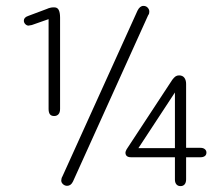

<svg xmlns="http://www.w3.org/2000/svg" viewBox="-20 -624 752 652"><path d="M145 -559V-254Q145 -242 149.5 -236Q154 -230 164 -230Q173 -230 178.5 -236Q184 -242 184 -254V-564Q184 -582 179 -591Q174 -600 161 -599Q156 -599 150 -597.5Q144 -596 140 -594L76 -570Q61 -565 61 -554Q61 -547 66 -542Q71 -537 77 -537Q79 -537 82 -538Q85 -539 88 -539ZM192 -25Q190 -22 189 -18Q188 -14 188 -11Q188 -4 194 1.5Q200 7 208 7Q221 7 228 -8L483 -572Q486 -576 486.5 -579Q487 -582 487 -585Q487 -592 481.5 -598Q476 -604 467 -604Q455 -604 447 -588ZM612 -90H661Q670 -90 675.5 -94Q681 -98 681 -106Q681 -113 675.5 -117.5Q670 -122 661 -122H612V-339Q612 -352 606 -360Q600 -368 588 -368Q581 -368 576 -364.5Q571 -361 565 -353L410 -117Q408 -113 407 -110.5Q406 -108 406 -106Q406 -90 425 -90H574V-14Q574 -4 579 2Q584 8 593 8Q602 8 607 2Q612 -4 612 -15ZM574 -121H450L574 -310Z"/></svg>

Font: Beiruti Light
Style: Regular
Weight: 300
Designer: Arlette Boutros
Foundry: Boutros
Version: Version 1.41